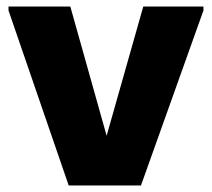

<svg xmlns="http://www.w3.org/2000/svg" viewBox="-20 -567 649 587"><path d="M418 -547 306 -152 195 -547H6V-535L190 0H411L602 -535V-547Z"/></svg>

Font: Kufam Arabic Latin Roman Bold
Style: Regular
Weight: 700
Designer: Wael Morcos & Artur Schmal
Version: Version 1.200;PS 001.200;hotconv 1.0.88;makeotf.lib2.5.64775